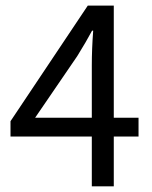

<svg xmlns="http://www.w3.org/2000/svg" viewBox="-20 -658 537 678"><path d="M469.2 -175.8H381.8V0H304.2V-175.8H17.1V-230L290 -638.2H381.8V-242.2H469.2ZM304.2 -426.8Q304.2 -485.4 309.1 -549.8H305.2Q285.2 -512.2 252.9 -460L104 -242.2H304.2Z"/></svg>

Font: SourceSansPro-Regular
Style: Regular
Weight: 400
Designer: Paul D. Hunt
Foundry: Adobe Systems Incorporated
Version: Version 1.050;PS Version 1.000;hotconv 1.0.70;makeotf.lib2.5